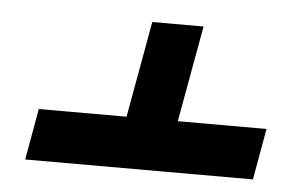

<svg xmlns="http://www.w3.org/2000/svg" viewBox="-34 -597 630 399"><g transform="rotate(5 281.0 -397.0)"><path d="M505.9 -243.2H30.8L49.8 -350.1H232.9L269 -550.8H376L339.8 -350.1H524.9Z"/></g></svg>

Font: Tinos
Style: Bold Italic
Weight: 700
Italic angle: -16.333°
Designer: Steve Matteson
Foundry: Monotype Imaging Inc.
Version: Version 1.23